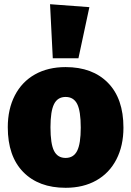

<svg xmlns="http://www.w3.org/2000/svg" viewBox="-20 -873 624 913"><path d="M567 -266Q567 -180 533.5 -115Q500 -50 438 -15Q376 20 292 20Q164 20 90.5 -55Q17 -130 17 -268Q17 -354 50.5 -419Q84 -484 146 -519Q208 -554 292 -554Q420 -554 493.5 -479Q567 -404 567 -266ZM220 -268Q220 -189 237 -155.5Q254 -122 292 -122Q330 -122 347 -156Q364 -190 364 -266Q364 -345 347 -378.5Q330 -412 292 -412Q254 -412 237 -378Q220 -344 220 -268ZM405 -839 353 -596H231L218 -853Z"/></svg>

Font: FiraGO Heavy
Style: Regular
Weight: 900
Designer: bBox Type
Foundry: bBox Type GmbH
Version: Version 1.001